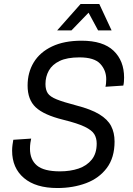

<svg xmlns="http://www.w3.org/2000/svg" viewBox="-20 -931 668 967"><path d="M269 16Q160 16 100.5 -34.5Q41 -85 41 -172Q41 -186 43 -201.5Q45 -217 47 -227L137 -233Q135 -226 133 -211.5Q131 -197 131 -182Q131 -127 166 -97.5Q201 -68 282 -68Q334 -68 375.5 -82Q417 -96 442 -127Q467 -158 467 -208Q467 -235 455 -255Q443 -275 407 -292.5Q371 -310 298 -328Q201 -352 160 -390.5Q119 -429 119 -500Q119 -566 150 -617Q181 -668 242 -697Q303 -726 391 -726Q499 -726 552 -675.5Q605 -625 605 -540Q605 -530 604 -518.5Q603 -507 601 -500L511 -494Q513 -501 514 -511Q515 -521 515 -532Q515 -577 485 -609.5Q455 -642 380 -642Q318 -642 280.5 -624Q243 -606 226 -575.5Q209 -545 209 -508Q209 -479 220.5 -461.5Q232 -444 265.5 -430.5Q299 -417 364 -400Q438 -381 480 -355.5Q522 -330 539.5 -296.5Q557 -263 557 -218Q557 -137 518 -85Q479 -33 413.5 -8.5Q348 16 269 16ZM268 -778 386 -911H480L542 -778H474L426 -867L340 -778Z"/></svg>

Font: Geist Regular
Style: Italic
Weight: 400
Italic angle: -12°
Designer: Basement.studio, Andrés Briganti, Mateo Zaragoza
Foundry: Basement.studio, Vercel, Andrés Briganti, Guido Ferreyra, Mateo Zaragoza
Version: Version 1.500; ttfautohint (v1.8.4.7-5d5b)